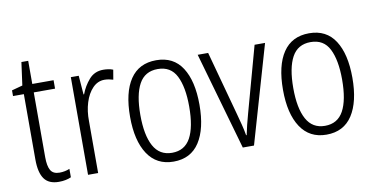

<svg xmlns="http://www.w3.org/2000/svg" viewBox="-67 -839 2009 1030"><g transform="rotate(-10 937.5 -324.0)"><path d="M192 -38Q207 -38 221.5 -41Q236 -44 247 -49V-3Q234 3 217 6.5Q200 10 180 10Q125 10 100.5 -24.5Q76 -59 76 -130V-486H17V-517L76 -533L93 -658H130V-532H246V-486H130V-133Q130 -85 143.5 -61.5Q157 -38 192 -38Z M518 -541Q531 -541 545 -539Q559 -537 571 -532L562 -479Q552 -482 540 -484.5Q528 -487 515 -487Q478 -487 450.5 -458.5Q423 -430 408.5 -383.5Q394 -337 395 -282V0H340V-532H383L391 -429H394Q410 -472 440 -506.5Q470 -541 518 -541Z M994 -267Q994 -136 946.5 -63Q899 10 805 10Q713 10 664.5 -63.5Q616 -137 616 -267Q616 -399 664 -470.5Q712 -542 806 -542Q900 -542 947 -469Q994 -396 994 -267ZM672 -267Q672 -157 704.5 -97.5Q737 -38 805 -38Q874 -38 906 -96.5Q938 -155 938 -267Q938 -373 907.5 -433.5Q877 -494 806 -494Q736 -494 704 -435.5Q672 -377 672 -267Z M1183 0 1031 -532H1088L1183 -183Q1191 -153 1199 -122.5Q1207 -92 1212 -62H1215Q1220 -86 1227 -115.5Q1234 -145 1243 -176L1341 -532H1398L1244 0Z M1827 -267Q1827 -136 1779.5 -63Q1732 10 1638 10Q1546 10 1497.5 -63.5Q1449 -137 1449 -267Q1449 -399 1497 -470.5Q1545 -542 1639 -542Q1733 -542 1780 -469Q1827 -396 1827 -267ZM1505 -267Q1505 -157 1537.5 -97.5Q1570 -38 1638 -38Q1707 -38 1739 -96.5Q1771 -155 1771 -267Q1771 -373 1740.5 -433.5Q1710 -494 1639 -494Q1569 -494 1537 -435.5Q1505 -377 1505 -267Z"/></g></svg>

Font: Noto Sans Gurmukhi Condensed Light
Style: Regular
Weight: 300
Width: 3
Designer: Jelle Bosma - Monotype Design Team
Foundry: Monotype Imaging Inc.
Version: Version 2.004; ttfautohint (v1.8.4.7-5d5b)